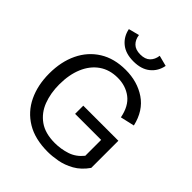

<svg xmlns="http://www.w3.org/2000/svg" viewBox="-257 -1077 1232 1232"><g transform="rotate(45 359.0 -461.0)"><path d="M393.1 11.7Q277.3 11.7 200 -34.9Q122.6 -81.5 83.5 -163.6Q44.4 -245.6 44.4 -350.6Q44.4 -458 83.7 -540Q123 -622.1 197.3 -668.5Q271.5 -714.8 375.5 -714.8Q481.9 -714.8 560.5 -661.6Q639.2 -608.4 664.6 -499L568.8 -477.1Q552.2 -563 500 -602.8Q447.8 -642.6 375 -642.6Q301.3 -642.6 248.5 -605.5Q195.8 -568.4 167.7 -501.7Q139.6 -435.1 139.6 -346.2Q139.6 -267.6 164.3 -202.6Q189 -137.7 243.2 -99.1Q297.4 -60.5 385.7 -60.5Q439.9 -60.5 491.9 -77.4Q543.9 -94.2 581.5 -141.1V-285.2H345.2V-359.4H663.6V-113.3Q626 -59.6 577.9 -32.7Q529.8 -5.9 481.2 2.9Q432.6 11.7 393.1 11.7ZM371.6 -787.6Q300.3 -787.6 258.1 -822.3Q215.8 -856.9 204.6 -913.6L277.3 -932.6Q282.2 -895 305.2 -872.6Q328.1 -850.1 371.6 -850.1Q415 -850.1 438 -872.6Q460.9 -895 465.8 -932.6L538.6 -913.6Q527.8 -856.9 485.4 -822.3Q442.9 -787.6 371.6 -787.6Z"/></g></svg>

Font: Schibsted Grotesk
Style: Regular
Weight: 400
Designer: Bakken & Baeck AS, Henrik Kongsvoll
Foundry: Schibsted ASA
Version: Version 1.100; ttfautohint (v1.8.4.7-5d5b);gftools[0.9.25]